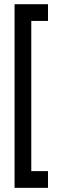

<svg xmlns="http://www.w3.org/2000/svg" viewBox="-20 -757 300 920"><path d="M210 -656.7H129.9V63H210V143.1H49.8V-736.8H210Z"/></svg>

Font: W95FA
Style: Regular
Weight: 400
Designer: FontsArena.com
Foundry: Alina Sava
Version: Version 1.002;Fontself Maker 3.4.0